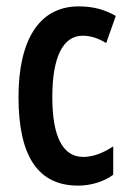

<svg xmlns="http://www.w3.org/2000/svg" viewBox="-20 -572 404 602"><path d="M225 10C262 10 304 -1 335 -24V-113C303 -92 272 -80 241 -80C177 -80 144 -143 144 -268C144 -394 178 -460 239 -460C265 -460 288 -452 313 -437L343 -522C310 -541 274 -552 227 -552C98 -552 38 -439 38 -268C38 -81 100 10 225 10Z"/></svg>

Font: Noto Sans Display Condensed Medium
Style: Regular
Weight: 500
Width: 3
Designer: Monotype Design Team
Foundry: Monotype Imaging Inc.
Version: Version 1.900